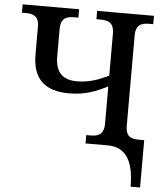

<svg xmlns="http://www.w3.org/2000/svg" viewBox="-60 -767 884 1030"><g transform="rotate(5 381.5 -252.0)"><path d="M682 210H733V-45H706C661 -45 633 -56 633 -114V-599C633 -660 666 -669 706 -669H727V-714H421V-669H442C483 -669 516 -660 516 -599V-373C459 -346 408 -328 346 -328C271 -328 229 -364 229 -452V-599C229 -660 262 -669 303 -669H324V-714H20V-669H39C79 -669 112 -660 112 -602V-451C112 -318 182 -260 308 -260C400 -260 454 -285 516 -315V-115C516 -54 483 -45 442 -45H421V0H540C633 0 682 64 682 210Z"/></g></svg>

Font: Noto Serif Thai Medium
Style: Regular
Weight: 500
Designer: Monotype Design Team
Foundry: Monotype Imaging Inc.
Version: Version 1.901;PS 001.901;hotconv 1.0.88;makeotf.lib2.5.64775